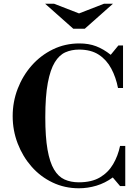

<svg xmlns="http://www.w3.org/2000/svg" viewBox="-20 -998 739 1030"><path d="M403 12Q327 12 262 -19Q197 -50 149.5 -104Q102 -158 75 -228Q48 -298 48 -375Q48 -452 75 -522Q102 -592 150 -646.5Q198 -701 263.5 -733Q329 -765 406 -765Q456 -765 495.5 -750Q535 -735 574 -704L615 -754H640V-526H613Q602 -583 577 -630Q552 -677 510 -704.5Q468 -732 404 -732Q364 -732 331 -717.5Q298 -703 274 -664Q250 -625 236.5 -553.5Q223 -482 223 -369Q223 -263 235 -195Q247 -127 270 -88.5Q293 -50 326.5 -35Q360 -20 403 -20Q472 -20 516.5 -46.5Q561 -73 587 -117.5Q613 -162 624 -215H652V0H624L585 -46Q544 -16 497.5 -2Q451 12 403 12ZM373 -844 222 -978H270L404 -926L538 -978H586L435 -844Z"/></svg>

Font: Libre Bodoni Medium
Style: Regular
Weight: 500
Designer: Pablo Impallari, Rodrigo Fuenzalida
Foundry: Impallari Type
Version: Version 2.005;gftools[0.9.23]